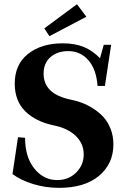

<svg xmlns="http://www.w3.org/2000/svg" viewBox="-20 -883 598 916"><path d="M215.8 -710.4 191.4 -747.6 347.2 -862.8 392.1 -803.2ZM261.7 13.2Q197.3 13.2 138.2 -4.9Q79.1 -22.9 39.6 -52.7L65.9 -228.5L99.6 -225.6Q99.6 -133.8 143.8 -78.9Q188 -23.9 252.9 -23.9Q307.1 -23.9 343.3 -59.8Q379.4 -95.7 379.4 -146Q379.4 -198.2 341.1 -234.9Q302.7 -271.5 236.8 -284.7Q150.4 -302.7 100.3 -352.3Q50.3 -401.9 50.3 -484.4Q50.3 -575.7 114 -626Q177.7 -676.3 279.3 -676.3Q338.4 -676.3 380.9 -658.4Q423.3 -640.6 457 -605L475.1 -669.4H510.3L480.5 -473.1H445.3Q439.9 -551.3 402.1 -595.2Q364.3 -639.2 305.2 -639.2Q253.9 -639.2 220.9 -610.6Q188 -582 188 -531.7Q188 -434.1 317.4 -407.7Q343.8 -402.3 369.4 -393.1Q395 -383.8 423.1 -366.2Q451.2 -348.6 472.4 -325.9Q493.7 -303.2 507.3 -269Q521 -234.9 521 -194.8Q521 -101.6 452.4 -44.2Q383.8 13.2 261.7 13.2Z"/></svg>

Font: Elstob 10pt
Style: Bold
Weight: 700
Designer: Peter S. Baker
Version: Version 1.015